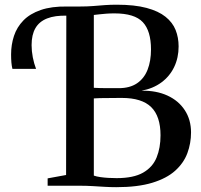

<svg xmlns="http://www.w3.org/2000/svg" viewBox="-20 -770 832 796"><path d="M462 6Q437.5 6 413 4.5Q388.5 3 363.2 1.5Q338 0 309.5 0H177.5V-30.5L254 -44.5L255 -743H311.5Q342 -743 366.5 -745Q391 -747 414.2 -748.8Q437.5 -750.5 464 -750.5Q538 -750.5 587.5 -737.2Q637 -724 666.2 -700.5Q695.5 -677 708 -645.8Q720.5 -614.5 720.5 -577.5Q720.5 -530.5 702 -492Q683.5 -453.5 648.8 -428Q614 -402.5 566.5 -394Q628 -395 674.2 -373.8Q720.5 -352.5 746.2 -313Q772 -273.5 772 -221Q772 -176 756.8 -135Q741.5 -94 706.2 -62.2Q671 -30.5 611 -12.2Q551 6 462 6ZM463.5 -31.5Q533.5 -31.5 573.2 -54.2Q613 -77 629.2 -117Q645.5 -157 645.5 -209Q645.5 -288 606.8 -326Q568 -364 485 -364Q472.5 -364 456.5 -363.8Q440.5 -363.5 424.2 -363.5Q408 -363.5 393.5 -363.2Q379 -363 369 -362V-42Q380 -38 396 -35.8Q412 -33.5 429.5 -32.5Q447 -31.5 463.5 -31.5ZM472.5 -404.5Q518 -404.5 547.8 -424.5Q577.5 -444.5 591.8 -480.8Q606 -517 606 -565Q606 -642 572 -678.2Q538 -714.5 454.5 -714.5Q435.5 -714.5 419.5 -713.2Q403.5 -712 390.8 -710.5Q378 -709 369 -708V-406Q379 -405.5 393 -405Q407 -404.5 421.8 -404.5Q436.5 -404.5 449.8 -404.5Q463 -404.5 472.5 -404.5ZM31.5 -484.5Q28.5 -496 27.2 -511.2Q26 -526.5 26 -544Q26 -585 38 -621.2Q50 -657.5 77 -685.2Q104 -713 148.8 -728.5Q193.5 -744 258 -743L264.5 -724L258 -705Q208 -706.5 175.2 -693.5Q142.5 -680.5 126.8 -653.2Q111 -626 111 -583Q111 -558 116 -532.2Q121 -506.5 129.5 -484.5Z"/></svg>

Font: Merriweather 96pt Medium
Style: Regular
Weight: 500
Version: Version 2.100